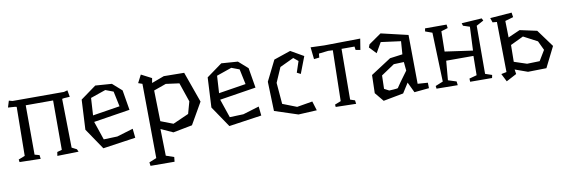

<svg xmlns="http://www.w3.org/2000/svg" viewBox="-54 -953 4690 1589"><g transform="rotate(-10 2290.5 -158.5)"><path d="M484 -453 491 -42 532 -21 542 1 363 5 368 -27 408 -38V-453H178L179 -38L219 -27L223 5L46 1L43 -21L97 -42L102 -453L88 -456L30 -460L47 -515L77 -507H509L539 -515L549 -459L500 -456Z M713 -274 941 -310 914 -438 848 -463 721 -419 712 -270ZM911 -504 989 -435 1017 -267 712 -219 765 -63 880 -67 1016 -108 1024 -31 749 9 629 -168 642 -419 773 -514Z M1517 -250 1462 -411 1350 -426 1246 -389 1252 -130 1356 -90 1489 -149ZM1608 -232 1504 -51 1343 -20 1242 -66 1247 159 1314 182 1310 221 1108 220 1104 190 1166 165 1160 -460 1126 -472 1160 -538 1247 -493 1240 -453 1345 -492 1516 -490Z M1772 -274 2000 -310 1973 -438 1907 -463 1780 -419 1771 -270ZM1970 -504 2048 -435 2076 -267 1771 -219 1824 -63 1939 -67 2075 -108 2083 -31 1808 9 1688 -168 1701 -419 1832 -514Z M2543 6 2388 14 2193 -50 2185 -297 2270 -468 2411 -516 2519 -454 2465 -313 2434 -329 2465 -422 2426 -454 2309 -399 2255 -275 2270 -96 2388 -50 2519 -72Z M3000 -516 2985 -423 2946 -430 2942 -459H2833L2830 -33L2869 -20L2873 10L2702 6L2700 -14L2751 -34L2760 -460L2721 -462L2642 -453L2639 -420L2594 -415L2583 -516L2698 -512Z M3237 -259 3125 -184 3122 -72 3162 -51Q3182 -52 3199 -53Q3213 -54 3224.5 -55.5Q3236 -57 3236 -59Q3236 -59 3240 -65Q3244 -71 3250.5 -80.5Q3257 -90 3265 -101.5Q3273 -113 3282 -125Q3302 -153 3329 -189L3322 -262ZM3173 -529 3399 -476 3403 -65 3488 -59 3489 -13 3365 -1 3323 -89 3271 -7 3102 25 3040 -50 3044 -202 3215 -313 3321 -327 3329 -436 3162 -458 3113 -373 3058 -431 3068 -456Z M3967 -49 4023 -30 4018 -5 3834 -6 3833 -33 3896 -50 3898 -212H3669L3655 -50L3724 -28L3728 4L3550 2L3547 -21L3611 -47L3597 -460L3539 -481L3543 -506H3724L3728 -476L3672 -459L3669 -289L3902 -256L3911 -455L3856 -473L3849 -495L4019 -506L4029 -486L3968 -453Z M4445 -238 4329 -299 4220 -247 4218 -106 4324 -71 4430 -74 4482 -160ZM4475 -7 4320 -4 4214 -42 4220 -3 4133 43 4099 -24 4144 -33 4138 -455 4102 -458 4089 -496 4271 -510 4277 -471 4208 -451 4211 -312 4311 -356 4454 -325 4561 -179Z"/></g></svg>

Font: Underdog
Style: Regular
Weight: 400
Designer: Sergey Steblina
Foundry: Sergey Steblina, Jovanny Lemonad
Version: Version 1.001; ttfautohint (v0.9)